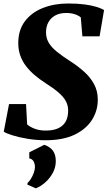

<svg xmlns="http://www.w3.org/2000/svg" viewBox="-20 -772 601 1072"><path d="M235 11Q183 11 133.5 2.8Q84 -5.5 48.5 -16.8Q13 -28 1 -37L30.5 -191H125.5L131.5 -77.5Q146.5 -63.5 174 -53.2Q201.5 -43 233.5 -43Q268.5 -43 292.5 -51Q316.5 -59 331.8 -74Q347 -89 353.8 -109.5Q360.5 -130 360.5 -155Q360.5 -183.5 347.5 -207.5Q334.5 -231.5 306.8 -255.5Q279 -279.5 234 -308Q202 -328.5 174.5 -351.8Q147 -375 126 -402Q105 -429 93.5 -461Q82 -493 82 -531Q82 -604 119 -653.2Q156 -702.5 219.5 -727.5Q283 -752.5 361 -752.5Q413.5 -752.5 452.8 -747.2Q492 -742 519 -733.5Q546 -725 561 -716L536 -569H440L431 -675Q418 -686 397 -692.8Q376 -699.5 349.5 -699.5Q314 -699.5 289 -686Q264 -672.5 250.5 -648.2Q237 -624 237 -591Q237 -559.5 251.8 -534Q266.5 -508.5 297.2 -483.5Q328 -458.5 375.5 -428Q416 -402 450.2 -371.2Q484.5 -340.5 505.2 -302Q526 -263.5 526 -215Q526 -154.5 493.8 -103Q461.5 -51.5 396.8 -20.2Q332 11 235 11ZM133 259 134 249Q142.5 242.5 152.2 227Q162 211.5 168.8 192.8Q175.5 174 175 157.5Q174.5 141.5 167 128.2Q159.5 115 143.5 112.5V78.5L227 36.5Q261.5 48.5 276.5 70.8Q291.5 93 291.5 127.5Q291.5 163.5 274.2 194.5Q257 225.5 231.5 247.5Q206 269.5 180 279.5Z"/></svg>

Font: Merriweather 48pt Black
Style: Italic
Weight: 900
Italic angle: -7.8°
Version: Version 2.101